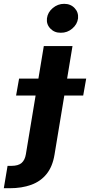

<svg xmlns="http://www.w3.org/2000/svg" viewBox="-158 -789 475 1013"><path d="M73.1 -545.9H224.5L129.6 27.1Q119.2 90.3 87.6 129.2Q56.1 168.2 6.6 186.1Q-42.9 204.1 -106.8 204.1H-137.9L-118.1 86.1H-98.3Q-61.7 86.1 -44.1 70.8Q-26.5 55.5 -21.5 24.8ZM-73.1 -285 -57.3 -374.4H296.8L281 -285ZM162.8 -616.2Q129.2 -615.7 107.7 -638.3Q86.1 -660.8 89.7 -692.2Q93.8 -724.1 120.3 -746.4Q146.8 -768.8 180.4 -768.8Q214.4 -768.8 235.6 -746.4Q256.8 -724.1 253.8 -692.2Q249.8 -660.8 223.4 -638.3Q197.1 -615.7 162.8 -616.2Z"/></svg>

Font: Inter Tight
Style: Italic
Weight: 400
Italic angle: -9.39999°
Designer: Rasmus Andersson
Foundry: rsms
Version: Version 3.002